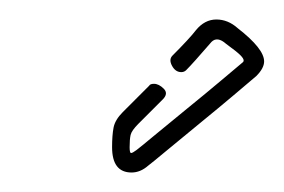

<svg xmlns="http://www.w3.org/2000/svg" viewBox="-20 -597 291 197"><path d="M115 -420Q95 -420 95 -446Q95 -458 96.5 -466Q98 -474 106 -482L133 -509Q134 -511 138 -511Q143 -511 148 -506Q153 -501 147 -495L122 -470Q115 -463 114 -458.5Q113 -454 113 -446Q113 -440 114.5 -440Q116 -440 120 -443Q124 -446 139 -458.5Q154 -471 172.5 -486Q191 -501 207 -514.5Q223 -528 229 -533Q229 -533 229.5 -533.5Q230 -534 230 -535Q230 -537 226.5 -540.5Q223 -544 212 -552Q203 -560 197 -554Q178 -532 171 -525Q169 -523 166 -523Q160 -523 156.5 -529.5Q153 -536 157 -540Q165 -548 171.5 -555Q178 -562 181 -566Q190 -577 202 -577Q214 -577 224 -568Q251 -547 251 -534Q251 -527 243 -519Q236 -513 220 -499.5Q204 -486 185 -470.5Q166 -455 151 -442.5Q136 -430 132 -427Q124 -420 115 -420Z"/></svg>

Font: Neonderthaw
Style: Regular
Weight: 400
Designer: Robert E. Leuschke
Foundry: Robert E. Leuschke
Version: Version 1.010; ttfautohint (v1.8.3)